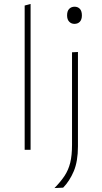

<svg xmlns="http://www.w3.org/2000/svg" viewBox="-20 -759 517 973"><path d="M105 0V-731L135 -739V0ZM256 194Q287 162.5 306.8 132.8Q326.5 103 335.8 66Q345 29 345 -25V-494L375 -495.5V-17Q375 58.5 353.8 108.8Q332.5 159 300 192ZM357 -638Q341.5 -638 330.8 -649Q320 -660 320 -681Q320 -703.5 330.8 -714.2Q341.5 -725 358 -725Q374.5 -725 384.8 -714Q395 -703 395 -681Q395 -660 384.8 -649Q374.5 -638 357 -638Z"/></svg>

Font: Heraclito Thin
Style: Regular
Weight: 100
Designer: Kostas Bartsokas (font) & Cristiano Sobral (main changes)
Foundry: Kostas Bartsokas (font) & Cristiano Sobral (main changes)
Version: Version 1.00;July 8, 2020;FontCreator 13.0.0.2655 64-bit